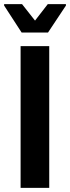

<svg xmlns="http://www.w3.org/2000/svg" viewBox="-32 -912 340 932"><path d="M68 0V-688H207V0ZM73 -754 -12 -885V-892H75L138 -812L200 -892H288V-885L201 -754Z"/></svg>

Font: Saira Semi Condensed SemiBold
Style: Regular
Weight: 600
Width: 4
Designer: Hector Gatti with collaboration of the Omnibus-Type team
Foundry: Omnibus-Type
Version: Version 1.001; ttfautohint (v1.8)